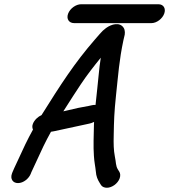

<svg xmlns="http://www.w3.org/2000/svg" viewBox="-20 -811 797 905"><path d="M329.6 -702H693.6C718.9 -702 745.4 -723 754 -746.5C762.7 -770 751.8 -791 726.5 -791H362.5C338.4 -791 310.4 -771.7 301 -746.5C291.7 -721.3 305.5 -702 329.6 -702ZM135.5 -200.2C109.7 -154 86.4 -104.4 65.6 -58.2C49.9 -24.8 41.6 -6.9 38.6 1L36.4 7C27.2 31.8 40 52 64.8 52C90.8 52 116.9 30 125.4 7L127.6 1.2C128.6 -1.4 137 -19.7 151.7 -50.7C173.7 -99.6 194.4 -143.6 220.3 -189.9C223.6 -190.5 229.8 -191.5 235.6 -192.6C283.1 -203 336.5 -214.9 383.6 -224.6L401.1 -228.4C405.1 -229 416.2 -232.4 423.4 -236.4C423.1 -231.5 422.9 -227.1 422.8 -222.8C421.8 -176.2 419.4 -119.1 422.6 -77.1C424.2 -47.1 429.6 -25.5 431.6 -3.8C433.2 20.2 440.1 35.7 450.2 51.7L456.5 61.7C461.4 69.5 472.4 74 483.6 74C507.9 74 534.9 54.3 543.9 30C548.3 18 547.4 6.4 542.3 -1.7L536 -11.7C524.6 -29.8 527.7 -44.7 521.2 -74.5C515.7 -102.9 514.9 -133.1 516 -174.2C517.3 -241.8 518 -277.8 526.8 -361.3C537.8 -461.9 541.5 -526.2 561.9 -622.1C562.5 -624.8 564.2 -632 565.2 -636.1C570.1 -651.1 570.1 -668.4 563 -679.7C544.9 -708.5 505.4 -697.5 479.7 -678.8C468.1 -670.3 459.4 -661.9 450.1 -650.8L427.8 -625.2C330.8 -513.6 266.7 -413.6 175.7 -268.4C159.8 -261.6 141.9 -245.8 134.9 -227C131 -216.4 131.9 -208.6 135.5 -200.2ZM430.3 -316.5C425.4 -316.9 419.5 -316.4 414.7 -315.3L397.3 -311.5C368 -306.9 329.2 -298.6 295.9 -290.2L278.5 -286.2C308 -333.5 344.4 -388.7 361.1 -414C390.6 -458.4 423.1 -499.6 455.1 -539.1C451 -514.1 447.8 -487 445 -457.3C442.3 -426.2 435.7 -368.9 430.3 -316.5Z"/></svg>

Font: Just Breathe
Style: BdObl7
Weight: 400
Foundry: Cannot Into Space Fonts
Version: Version 0.72